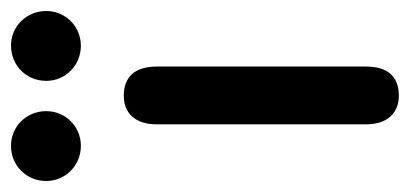

<svg xmlns="http://www.w3.org/2000/svg" viewBox="-253 -521 745 349"><g transform="rotate(-90 119.5 -346.5)"><path d="M120 6C156 6 173 -16 173 -53V-434C173 -473 155 -494 120 -494C88 -494 68 -473 68 -434V-53C68 -16 88 6 120 6ZM29 -572C64 -572 92 -600 92 -635C92 -671 64 -699 29 -699C-7 -699 -35 -671 -35 -635C-35 -600 -7 -572 29 -572ZM211 -572C246 -572 274 -600 274 -635C274 -671 246 -699 211 -699C175 -699 147 -671 147 -635C147 -600 175 -572 211 -572Z"/></g></svg>

Font: SN Pro Medium
Style: Regular
Weight: 500
Designer: Tobias Whetton
Foundry: Supernotes
Version: Version 1.003;Glyphs 3.3 (3324)